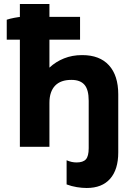

<svg xmlns="http://www.w3.org/2000/svg" viewBox="-20 -740 670 968"><path d="M80.2 0H229.2V-221.2Q229.2 -250.8 236.7 -272.5Q244.2 -294.2 258.3 -308.6Q272.4 -323 292.6 -330.1Q312.8 -337.2 338.6 -337.2H340.8Q384.4 -337.2 405.8 -312.7Q427.2 -288.2 427.2 -232V6.8Q427.2 47.6 413 63.3Q398.8 79 366.4 79Q353 79 341 76.3Q329 73.6 315.8 68V189.8Q340.8 199.2 367.3 203.5Q393.8 207.8 417 207.8Q494.4 207.8 535.3 161.2Q576.2 114.6 576.2 28.4V-264.2Q576.2 -359.2 529.4 -410.7Q482.6 -462.2 394.8 -462.2H393Q344.4 -462.2 302.8 -445.6Q261.2 -429 229.2 -399V-540H383.6V-655H229.2V-720H80.2V-640.6L93.8 -656Q74.2 -654.4 52.1 -650.2Q30 -646 14 -640.6V-540H80.2Z"/></svg>

Font: Fixel Variable
Style: Regular
Weight: 100
Width: 3
Designer: AlfaBravo + MacPaw
Foundry: Kyrylo Tkachov, Marchela Mozhyna, Serhii Makarenko, Maria Weinstein, Zakhar Kryvoshyya
Version: Version 1.211